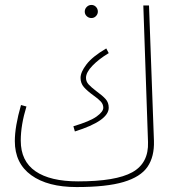

<svg xmlns="http://www.w3.org/2000/svg" viewBox="-20 -736 688 777"><path d="M290 21Q173 21 106.5 -27Q40 -75 40 -165Q40 -224 65 -311L87 -305Q64 -230 64 -167Q64 -84 123.5 -43Q183 -2 296 -2Q449 -2 515.5 -39Q582 -76 579 -161L560 -714H583L603 -166Q605 -102 577 -61Q549 -20 480 0.5Q411 21 290 21ZM398 -300Q398 -314 388 -325Q378 -336 358 -350Q333 -368 319.5 -383.5Q306 -399 306 -421Q306 -444 330 -475.5Q354 -507 410 -540L420 -521Q380 -497 354 -470Q328 -443 328 -421Q328 -406 338.5 -394.5Q349 -383 370 -367Q395 -349 407.5 -335Q420 -321 420 -300Q420 -247 283 -204L277 -225Q344 -245 371 -264.5Q398 -284 398 -300ZM323 -689Q323 -700 331 -708Q339 -716 350 -716Q361 -716 368.5 -708Q376 -700 376 -689Q376 -679 368.5 -671Q361 -663 350 -663Q339 -663 331 -670.5Q323 -678 323 -689Z"/></svg>

Font: Noto Sans Arabic CondThin
Style: Regular
Weight: 250
Width: 3
Designer: Nadine Chahine
Foundry: Monotype Imaging Inc.
Version: Version 1.001